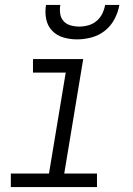

<svg xmlns="http://www.w3.org/2000/svg" viewBox="-20 -760 540 780"><path d="M374 0H24V-55H179L247 -465H114V-520H318L241 -55H374ZM293 -600Q264 -600 237 -608Q210 -616 191.5 -635.5Q173 -655 167.5 -683Q162 -711 167 -740H225Q222 -722 224.5 -704.5Q227 -687 238 -674.5Q249 -662 266.5 -657Q284 -652 302 -652Q320 -652 338.5 -657Q357 -662 372 -674.5Q387 -687 395.5 -704.5Q404 -722 407 -740H465Q460 -711 445.5 -683Q431 -655 406.5 -635.5Q382 -616 352 -608Q322 -600 293 -600Z"/></svg>

Font: Iosevka Term Curly Lt Obl
Style: Regular
Weight: 300
Italic angle: -9°
Designer: Belleve Invis
Foundry: Belleve Invis
Version: Version 32.3.0